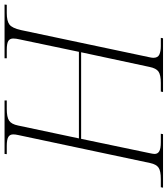

<svg xmlns="http://www.w3.org/2000/svg" viewBox="24 -790 754 865"><g transform="rotate(-90 401.5 -357.0)"><path d="M-11 0 -9 -10H28Q64 -10 79 -20Q94 -30 100 -58L226 -652Q229 -665 229 -675Q229 -690 217.5 -697Q206 -704 177 -704H140L141 -714H382V-704H343Q307 -704 291 -693.5Q275 -683 269 -653L211 -379H601L657 -646Q659 -654 660 -661.5Q661 -669 661 -675Q661 -690 650 -697Q639 -704 610 -704H572V-714H814L813 -704H776Q740 -704 724 -692Q708 -680 699 -640L577 -63Q576 -58 575 -53Q574 -48 574 -44Q574 -23 589 -16.5Q604 -10 627 -10H664L662 0H420L422 -10H461Q497 -10 512 -20.5Q527 -31 533 -61L599 -369H209L144 -58Q143 -53 142 -47.5Q141 -42 141 -38Q141 -24 153 -17Q165 -10 194 -10H232L230 0Z"/></g></svg>

Font: Noto Serif Display ExtraLight
Style: Italic
Weight: 200
Italic angle: -12°
Designer: Monotype Design Team
Foundry: Monotype Imaging Inc.
Version: Version 2.009